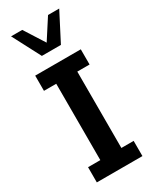

<svg xmlns="http://www.w3.org/2000/svg" viewBox="-206 -854 731 908"><g transform="rotate(-30 159.5 -400.5)"><path d="M35 0V-83H102V-500H35V-583H284V-500H217V-83H284V0ZM109 -648 29 -801H90L160 -691L231 -801H292L213 -648Z"/></g></svg>

Font: Rokkitt SemiBold
Style: Regular
Weight: 600
Designer: Vernon Adams
Foundry: Vernon Adams
Version: Version 3.103